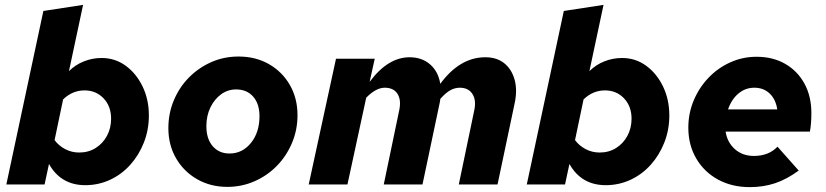

<svg xmlns="http://www.w3.org/2000/svg" viewBox="-20 -757 3390 788"><path d="M330 3Q230 3 181 -84L163 0H6L158 -712L321 -737L263 -465Q289 -491 324 -505Q359 -519 397 -519Q452 -519 495.5 -487.5Q539 -456 565 -402.5Q591 -349 591 -283Q591 -224 570.5 -172Q550 -120 514.5 -80.5Q479 -41 431.5 -19Q384 3 330 3ZM305 -131Q343 -131 372.5 -149.5Q402 -168 419 -199.5Q436 -231 436 -270Q436 -321 405 -353.5Q374 -386 327 -386Q277 -386 239 -349L204 -182Q221 -159 247.5 -145Q274 -131 305 -131Z M913 10Q844 10 789 -21.5Q734 -53 702.5 -107.5Q671 -162 671 -231Q671 -292 693.5 -345.5Q716 -399 755.5 -439Q795 -479 847 -502Q899 -525 959 -525Q1029 -525 1083.5 -494Q1138 -463 1169.5 -408.5Q1201 -354 1201 -284Q1201 -224 1178.5 -170.5Q1156 -117 1116.5 -76.5Q1077 -36 1024.5 -13Q972 10 913 10ZM922 -127Q975 -127 1010 -170.5Q1045 -214 1045 -280Q1045 -331 1019 -360.5Q993 -390 949 -390Q915 -390 887.5 -370Q860 -350 843.5 -316Q827 -282 827 -239Q827 -187 853 -157Q879 -127 922 -127Z M1247 0 1359 -516H1518L1497 -421Q1572 -522 1661 -522Q1712 -522 1745.5 -492.5Q1779 -463 1787 -413Q1867 -522 1972 -522Q2019 -522 2049.5 -497.5Q2080 -473 2092 -430Q2104 -387 2092 -332L2022 0H1863L1927 -307Q1935 -347 1918.5 -372Q1902 -397 1867 -397Q1847 -397 1828 -386.5Q1809 -376 1787 -351Q1787 -347 1786 -342Q1785 -337 1784 -332L1714 0H1555L1619 -307Q1627 -348 1611 -372.5Q1595 -397 1559 -397Q1523 -397 1483 -356L1406 0Z M2466 3Q2366 3 2317 -84L2299 0H2142L2294 -712L2457 -737L2399 -465Q2425 -491 2460 -505Q2495 -519 2533 -519Q2588 -519 2631.5 -487.5Q2675 -456 2701 -402.5Q2727 -349 2727 -283Q2727 -224 2706.5 -172Q2686 -120 2650.5 -80.5Q2615 -41 2567.5 -19Q2520 3 2466 3ZM2441 -131Q2479 -131 2508.5 -149.5Q2538 -168 2555 -199.5Q2572 -231 2572 -270Q2572 -321 2541 -353.5Q2510 -386 2463 -386Q2413 -386 2375 -349L2340 -182Q2357 -159 2383.5 -145Q2410 -131 2441 -131Z M3057 11Q2984 11 2927 -20Q2870 -51 2837.5 -106.5Q2805 -162 2805 -233Q2805 -292 2827 -344.5Q2849 -397 2887.5 -437.5Q2926 -478 2977 -501Q3028 -524 3085 -524Q3152 -524 3202.5 -495Q3253 -466 3281.5 -414Q3310 -362 3310 -293Q3310 -249 3304 -217H2958Q2965 -172 2996.5 -144.5Q3028 -117 3074 -117Q3135 -117 3171 -155L3258 -57Q3209 -21 3161 -5Q3113 11 3057 11ZM2968 -308H3170Q3164 -349 3139 -373Q3114 -397 3076 -397Q3039 -397 3010.5 -373Q2982 -349 2968 -308Z"/></svg>

Font: Red Hat Text
Style: Bold Italic
Weight: 700
Italic angle: -12°
Designer: Pentagram, MCKL
Foundry: Pentagram, MCKL
Version: Version 1.023; ttfautohint (v1.8.3)